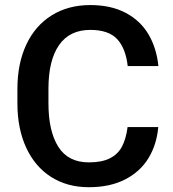

<svg xmlns="http://www.w3.org/2000/svg" viewBox="-20 -741 693 770"><path d="M614.7 -231.4Q608.4 -160.6 575.2 -106.4Q542 -52.2 481.4 -21.2Q420.9 9.8 336.4 9.8Q249.5 9.8 184.8 -31.5Q120.1 -72.8 85 -148.9Q49.8 -225.1 49.8 -326.7V-384.3Q49.8 -485.8 85.4 -562Q121.1 -638.2 187.3 -679.4Q253.4 -720.7 342.3 -720.7Q424.8 -720.7 483.6 -689.7Q542.5 -658.7 575.2 -603.8Q607.9 -548.8 615.2 -476.1H492.2Q483.9 -547.9 449.5 -584.5Q415 -621.1 342.3 -621.1Q259.3 -621.1 217 -560.5Q174.8 -500 174.3 -387.7V-326.7Q174.3 -214.8 213.9 -152.3Q253.4 -89.8 336.4 -89.8Q388.2 -89.8 420.4 -106Q452.6 -122.1 469 -152.8Q485.4 -183.6 491.7 -231.4Z"/></svg>

Font: Mardoto Medium
Style: Regular
Weight: 500
Designer: Christian Robertson, Vahan Hovhannisyan
Foundry: Google
Version: Version 1.000